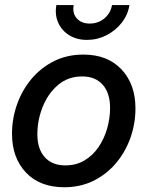

<svg xmlns="http://www.w3.org/2000/svg" viewBox="-20 -749 599 780"><path d="M241.2 11.7Q142.1 11.7 85.4 -48.1Q28.8 -107.9 28.8 -205.1Q28.8 -268.1 49.6 -325.9Q70.3 -383.8 108.6 -429.2Q147 -474.6 200.2 -501Q253.4 -527.3 318.4 -527.3Q417 -527.3 473.6 -467Q530.3 -406.7 530.3 -308.6Q530.3 -246.6 509.8 -189Q489.3 -131.3 451.2 -86.2Q413.1 -41 359.9 -14.6Q306.6 11.7 241.2 11.7ZM245.6 -77.1Q290 -77.1 324 -97.7Q357.9 -118.2 380.9 -152.3Q403.8 -186.5 415.5 -227.8Q427.2 -269 427.2 -310.5Q427.2 -370.6 397.5 -404.5Q367.7 -438.5 314 -438.5Q256.3 -438.5 215.6 -403.6Q174.8 -368.7 153.3 -314.7Q131.8 -260.7 131.8 -203.6Q131.8 -144 161.6 -110.6Q191.4 -77.1 245.6 -77.1ZM333.5 -586.9Q292 -586.9 261.5 -605.7Q231 -624.5 216.6 -656.5Q202.1 -688.5 209 -728.5H279.3Q273.4 -695.3 292 -674.3Q310.5 -653.3 344.7 -653.3Q378.9 -653.3 404.1 -674.3Q429.2 -695.3 435.1 -728.5H505.9Q499.5 -688.5 474.4 -656.5Q449.2 -624.5 412.4 -605.7Q375.5 -586.9 333.5 -586.9Z"/></svg>

Font: Inter Display Medium
Style: Italic
Weight: 500
Italic angle: -9.39999°
Designer: Rasmus Andersson
Foundry: rsms
Version: Version 4.000;git-a52131595